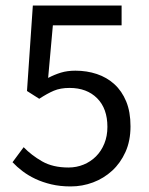

<svg xmlns="http://www.w3.org/2000/svg" viewBox="-20 -658 537 690"><path d="M234 12Q196 12 164.5 4.5Q133 -3 107.5 -15Q82 -27 61.5 -42.5Q41 -58 25 -75L65 -129Q93 -100 131.5 -78Q170 -56 226 -56Q255 -56 280.5 -66.5Q306 -77 325 -96Q344 -115 355 -142Q366 -169 366 -202Q366 -268 329 -305Q292 -342 230 -342Q197 -342 173.5 -332Q150 -322 121 -303L77 -331L98 -638H417V-567H170L153 -378Q176 -390 199 -397Q222 -404 251 -404Q292 -404 328 -392Q364 -380 391 -355.5Q418 -331 433.5 -293.5Q449 -256 449 -204Q449 -152 431 -112Q413 -72 383 -44.5Q353 -17 314.5 -2.5Q276 12 234 12Z"/></svg>

Font: Giro Regular
Style: Regular
Weight: 400
Designer: Paul D. Hunt
Foundry: Adobe Systems Incorporated
Version: Version 1.000;PS 1.0;hotconv 1.0.88;makeotf.lib2.5.647800